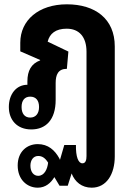

<svg xmlns="http://www.w3.org/2000/svg" viewBox="-20 -591 615 890"><path d="M155 279C191 279 216 257 232 230L256 270H294L312 213C327 252 359 279 405 279C474 279 512 216 512 134V-376C512 -504 421 -571 290 -571C159 -571 74 -497 74 -393V-353L166 -313V-311C125 -296 107 -263 107 -214V-198C55 -198 21 -154 21 -95C21 -35 59 9 125 9C192 9 238 -35 238 -128V-206C238 -244 249 -272 290 -272L297 -352L201 -398C210 -435 238 -458 289 -458C347 -458 381 -420 381 -351V132C381 151 377 166 362 166C343 166 331 136 332 81H278L258 150L255 143C234 105 203 77 155 77C105 77 62 112 62 176C62 242 106 279 155 279ZM120 -46C94 -46 80 -65 80 -95C80 -125 94 -143 120 -143C146 -143 161 -126 161 -95C161 -65 146 -46 120 -46ZM157 224C136 224 121 206 121 177C121 152 134 132 157 132C174 132 189 140 203 163C200 192 186 224 157 224Z"/></svg>

Font: Noto Sans Thai Looped Condensed
Style: Bold
Weight: 700
Width: 3
Designer: Sasikarn Vongin, Ben Mitchell
Foundry: The Fontpad Ltd
Version: Version 1.001